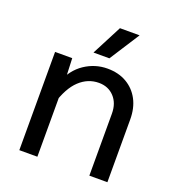

<svg xmlns="http://www.w3.org/2000/svg" viewBox="-140 -897 930 1010"><g transform="rotate(20 325.0 -392.0)"><path d="M473 0V-347Q473 -405 440 -440.5Q407 -476 354 -476Q293 -476 245.5 -431.5Q198 -387 170 -293L154 -406Q185 -484 243.5 -523Q302 -562 371 -562Q433 -562 478.5 -535.5Q524 -509 549 -462Q574 -415 574 -351V0ZM81 0V-550H177L182 -426V0ZM272 -616 359 -784H469L361 -616Z"/></g></svg>

Font: Azeret Mono Thin
Style: Regular
Weight: 400
Version: Version 1.002